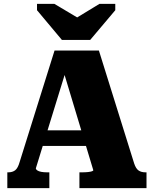

<svg xmlns="http://www.w3.org/2000/svg" viewBox="-20 -976 798 996"><path d="M301 -769H448L578 -923V-956H496L335 -858L425 -859L262 -956H172V-923ZM177 -300H448L453 -219H173ZM297 -647 325 -619 166 -103Q166 -97 173.5 -92Q181 -87 194 -84.5Q207 -82 225 -82H236V0H18V-82H23Q45 -82 59 -93Q73 -104 82 -136L263 -714H493L676 -128Q685 -101 699 -91.5Q713 -82 735 -82H740V0H392V-82H405Q423 -82 436.5 -83.5Q450 -85 457 -87.5Q464 -90 464 -93Z"/></svg>

Font: Roboto Serif ExtraBold
Style: Regular
Weight: 800
Designer: Greg Gazdowicz
Foundry: Commercial Type
Version: Version 1.008